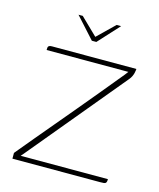

<svg xmlns="http://www.w3.org/2000/svg" viewBox="-96 -674 617 744"><g transform="rotate(15 213.0 -302.5)"><path d="M127 -605H144L212 -539L280 -605H298L221 -521H203ZM52 -19H402Q402 -13 401 -9Q400 -5 397.5 -3Q395 -1 390 -0.5Q385 0 376 0H24V-23Q24 -23 40.5 -43Q57 -63 85 -96.5Q113 -130 147.5 -171Q182 -212 217.5 -254.5Q253 -297 284.5 -335Q316 -373 338 -400Q351 -415 359.5 -426Q368 -437 371 -441H43Q43 -447 43.5 -451Q44 -455 47.5 -457.5Q51 -460 59 -460H398Q398 -459 397.5 -454.5Q397 -450 395.5 -443.5Q394 -437 390.5 -429.5Q387 -422 381 -415L59 -27Z"/></g></svg>

Font: Genos Thin
Style: Regular
Weight: 100
Designer: Robert E. Leuschke
Foundry: Robert E. Leuschke
Version: Version 1.010